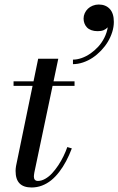

<svg xmlns="http://www.w3.org/2000/svg" viewBox="-20 -820 524 850"><path d="M350 -738Q350 -750.2 355.2 -761.6Q360.4 -773 369.2 -781.4Q378 -789.9 390.6 -794.9Q403.1 -800 417 -800Q447.6 -800 465.8 -780.6Q484 -761.2 484 -723Q484 -701 476.8 -678Q469.6 -655 457.1 -634.5Q444.6 -614 427.2 -595.8Q409.8 -577.6 390 -564.4Q370.2 -551.2 347.6 -543.6Q325 -536 303 -536V-556Q321.1 -556 341.1 -562.9Q361 -569.8 379.9 -582.8Q398.8 -595.9 414.7 -613.1Q430.6 -630.4 441.9 -652.8Q453.2 -675.1 457 -699Q448.2 -690.2 438 -686.1Q427.8 -682 412 -682Q396.4 -682 384.2 -686.5Q372.1 -691 364.8 -698.8Q357.5 -706.6 353.8 -716.6Q350 -726.5 350 -738ZM298 -163Q286.4 -132.4 272.7 -106.6Q259 -80.8 242.2 -58.9Q225.4 -37.1 206.8 -22Q188.1 -6.9 165.9 1.6Q143.8 10 120 10Q84.5 10 66.8 -7.9Q49 -25.9 49 -63Q49 -73 51 -85L124.2 -440H40V-460H128.4L149 -560H238L217 -460H310V-440H212.8L132 -56Q130 -44 130 -38Q130 -29.2 134.4 -24.1Q138.8 -19 148 -19Q163.6 -19 180 -28.3Q196.4 -37.6 210.5 -52.8Q224.6 -68 237.8 -87.8Q250.9 -107.5 260.9 -128.1Q270.9 -148.6 278 -169Z"/></svg>

Font: Bodoni* 11
Style: Italic
Weight: 400
Italic angle: -13°
Version: Version 1.002